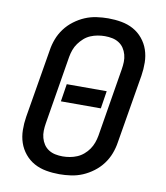

<svg xmlns="http://www.w3.org/2000/svg" viewBox="-84 -813 768 890"><g transform="rotate(10 300.0 -367.5)"><path d="M255 8Q223 8 192.5 2.5Q162 -3 136.5 -17Q111 -31 92 -54Q73 -77 63.5 -105Q54 -133 53.5 -164.5Q53 -196 58 -227L112 -550Q116 -577 126 -603.5Q136 -630 153.5 -653.5Q171 -677 195 -695Q219 -713 245 -724Q271 -735 299 -739Q327 -743 354 -743Q386 -743 416.5 -737.5Q447 -732 472.5 -718Q498 -704 517 -681Q536 -658 545.5 -630Q555 -602 555.5 -570.5Q556 -539 551 -508L497 -185Q493 -158 483 -131.5Q473 -105 455.5 -81.5Q438 -58 414 -40Q390 -22 364 -11Q338 0 310 4Q282 8 255 8ZM256 -76Q272 -76 289.5 -79Q307 -82 323.5 -89Q340 -96 354 -108Q368 -120 378 -134.5Q388 -149 394 -165.5Q400 -182 403 -199L456 -521Q459 -539 459.5 -556.5Q460 -574 455.5 -590.5Q451 -607 442 -620.5Q433 -634 419 -643Q405 -652 388 -655.5Q371 -659 353 -659Q337 -659 319.5 -656Q302 -653 285.5 -646Q269 -639 255.5 -627Q242 -615 231.5 -600.5Q221 -586 215 -569.5Q209 -553 206 -536L153 -214Q150 -196 149.5 -178.5Q149 -161 153.5 -144.5Q158 -128 167 -114.5Q176 -101 190 -92Q204 -83 221 -79.5Q238 -76 256 -76ZM204 -326 217 -409H405L392 -326Z"/></g></svg>

Font: Iosevka Custom Medium Oblique
Style: Regular
Weight: 500
Italic angle: -9°
Designer: Belleve Invis
Foundry: Belleve Invis
Version: Version 27.0.1